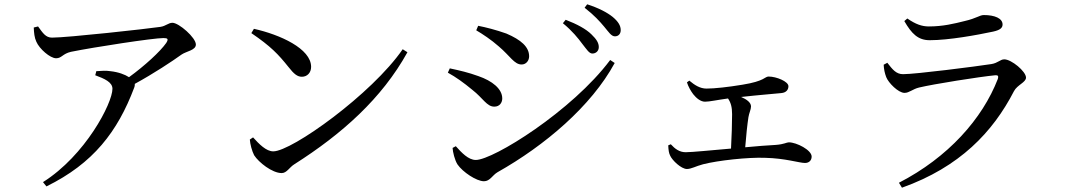

<svg xmlns="http://www.w3.org/2000/svg" viewBox="-20 -823 4955 893"><path d="M423 -473C466 -457 503 -441 503 -410C503 -343 377 -100 180 24L196 44C414 -63 527 -211 604 -415C607 -422 607 -428 607 -433C695 -481 781 -538 824 -569C847 -585 891 -589 891 -616C891 -648 812 -717 782 -717C763 -717 752 -702 726 -698C665 -689 294 -648 222 -648C192 -648 179 -670 157 -700L137 -695C138 -671 140 -648 149 -629C163 -596 213 -552 241 -552C267 -552 271 -573 310 -582C419 -604 693 -646 740 -646C760 -646 765 -642 753 -623C725 -583 653 -517 580 -464C562 -476 531 -488 493 -492C473 -495 455 -494 428 -492Z M1161 -689 1149 -669C1240 -607 1274 -571 1322 -511C1347 -479 1363 -466 1384 -466C1409 -466 1427 -485 1427 -512C1427 -597 1282 -662 1161 -689ZM1853 -594C1710 -386 1337 -119 1251 -119C1218 -119 1185 -153 1157 -184L1142 -174C1143 -154 1152 -120 1162 -101C1183 -68 1246 -18 1290 -18C1314 -18 1326 -45 1349 -59C1571 -200 1756 -365 1875 -580Z M2689 -618C2709 -593 2720 -574 2735 -574C2752 -574 2765 -586 2765 -604C2765 -623 2755 -640 2731 -663C2706 -688 2663 -711 2611 -731L2598 -715C2642 -679 2669 -645 2689 -618ZM2790 -699C2811 -674 2823 -654 2840 -654C2856 -654 2867 -665 2867 -683C2867 -704 2855 -723 2830 -744C2804 -765 2764 -786 2711 -803L2699 -787C2745 -751 2769 -724 2790 -699ZM2195 -682C2224 -665 2265 -638 2300 -607C2353 -562 2372 -523 2406 -523C2427 -523 2441 -541 2441 -561C2441 -605 2403 -638 2335 -667C2287 -684 2240 -696 2204 -703ZM2818 -544C2641 -307 2274 -79 2193 -79C2158 -79 2126 -114 2100 -143L2085 -135C2086 -116 2095 -78 2108 -58C2132 -23 2196 20 2231 20C2259 20 2270 -8 2294 -22C2514 -146 2730 -329 2839 -530ZM2063 -485C2101 -464 2136 -439 2177 -405C2227 -366 2244 -327 2279 -327C2305 -327 2316 -347 2316 -365C2316 -410 2269 -447 2205 -469C2158 -486 2119 -495 2072 -505Z M3088 -147C3089 -124 3091 -111 3097 -99C3106 -78 3148 -37 3175 -37C3195 -37 3216 -50 3250 -59C3320 -77 3460 -92 3538 -89C3632 -87 3698 -65 3724 -65C3743 -65 3755 -77 3755 -95C3755 -125 3685 -161 3649 -161C3638 -161 3628 -152 3588 -149C3549 -147 3499 -143 3446 -138C3450 -190 3456 -246 3461 -278C3464 -297 3473 -314 3473 -328C3473 -346 3453 -361 3427 -372C3507 -381 3585 -387 3613 -390C3638 -392 3647 -407 3647 -422C3647 -444 3591 -467 3555 -467C3536 -467 3539 -446 3433 -429C3367 -418 3303 -411 3266 -411C3236 -411 3211 -427 3186 -448L3175 -440C3181 -421 3192 -401 3204 -385C3219 -366 3239 -350 3259 -350C3280 -350 3315 -358 3366 -365C3379 -346 3385 -325 3385 -292C3385 -254 3383 -184 3380 -132C3287 -124 3198 -115 3169 -115C3140 -115 3119 -131 3100 -152Z M4090 -522C4091 -501 4095 -482 4102 -464C4112 -438 4158 -391 4187 -391C4209 -391 4225 -409 4255 -416C4322 -432 4536 -466 4609 -473C4622 -474 4625 -469 4621 -456C4549 -270 4390 -91 4161 27L4175 50C4444 -46 4598 -209 4696 -399C4711 -428 4752 -440 4752 -462C4752 -491 4684 -547 4651 -547C4632 -547 4622 -530 4591 -525C4520 -514 4239 -478 4180 -478C4148 -478 4131 -500 4107 -531ZM4599 -676C4631 -683 4643 -693 4643 -709C4643 -738 4606 -753 4556 -753C4536 -753 4523 -738 4466 -725C4418 -713 4366 -700 4300 -700C4268 -700 4239 -710 4200 -737L4186 -725C4220 -666 4250 -636 4304 -636C4393 -636 4524 -660 4599 -676Z"/></svg>

Font: Noto Serif JP Medium
Style: Regular
Weight: 500
Designer: Ryoko NISHIZUKA 西塚涼子 (kana & ideographs); Frank Grießhammer (Latin, Greek & Cyrillic); Wenlong ZHANG 张文龙 (bopomofo); San
Foundry: Adobe
Version: Version 2.001;hotconv 1.1.0;makeotfexe 2.6.0